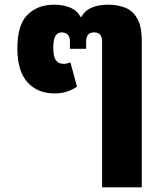

<svg xmlns="http://www.w3.org/2000/svg" viewBox="-20 -582 689 818"><path d="M415 216V-403Q415 -425 406.5 -434.5Q398 -444 381 -444Q364 -444 355.5 -434.5Q347 -425 347 -403V-374H278V-403Q278 -425 268.5 -434.5Q259 -444 243 -444Q226 -444 216.5 -429.5Q207 -415 207 -378Q207 -341 218 -325.5Q229 -310 251 -310Q258 -310 265 -311.5Q272 -313 280 -316L308 -213Q293 -202 269 -193Q245 -184 212 -184Q140 -184 97 -231.5Q54 -279 54 -376Q54 -477 97.5 -519.5Q141 -562 210 -562Q250 -562 279.5 -549.5Q309 -537 323 -510H327Q341 -537 370.5 -549.5Q400 -562 442 -562Q481 -562 513 -549.5Q545 -537 564.5 -503.5Q584 -470 584 -407V216Z"/></svg>

Font: Noto Sans Thai ExtraBold
Style: Regular
Weight: 800
Version: Version 2.001